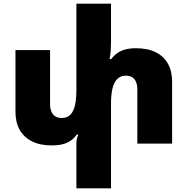

<svg xmlns="http://www.w3.org/2000/svg" viewBox="-20 -780 1019 1043"><path d="M718 -518Q782 -518 825.5 -496.5Q869 -475 892 -434.5Q915 -394 915 -336V0H726V-295Q726 -330 710.5 -349.5Q695 -369 664 -369Q635 -369 617 -351Q599 -333 591 -299Q583 -265 583 -216V243H395V-1Q395 -13 397.5 -25Q400 -37 406 -49H397Q383 -29 363.5 -15.5Q344 -2 318.5 4Q293 10 261 10Q198 10 154 -12Q110 -34 87 -74.5Q64 -115 64 -173V-508H252V-213Q252 -179 268 -159Q284 -139 315 -139Q345 -139 362.5 -157Q380 -175 387.5 -209Q395 -243 395 -292V-760H583V-549Q583 -528 581.5 -505Q580 -482 575 -459H584Q599 -479 618 -492Q637 -505 661.5 -511.5Q686 -518 718 -518Z"/></svg>

Font: Noto Sans Armenian Black
Style: Regular
Weight: 900
Version: Version 2.007